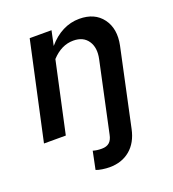

<svg xmlns="http://www.w3.org/2000/svg" viewBox="-132 -608 835 926"><g transform="rotate(-20 285.5 -145.5)"><path d="M14 0 123 -501H235L219 -426Q253 -466 293.5 -486.5Q334 -507 379 -507Q458 -507 497.5 -453.5Q537 -400 520 -318L435 79Q421 145 378.5 180.5Q336 216 273 216Q256 216 236 213Q216 210 204 205L223 113Q233 116 243.5 117.5Q254 119 268 119Q293 119 307 106.5Q321 94 326 68L403 -291Q415 -347 391 -382.5Q367 -418 316 -418Q285 -418 257.5 -404.5Q230 -391 205 -364L126 0Z"/></g></svg>

Font: Red Hat Text Medium
Style: Italic
Weight: 500
Italic angle: -12°
Designer: Pentagram / MCKL
Foundry: Pentagram / MCKL
Version: Version 1.003; Red Hat Text Medium Italic